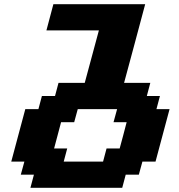

<svg xmlns="http://www.w3.org/2000/svg" viewBox="-20 -895 852 915"><path d="M125 0H562.5L579.1 -62.5H641.6L658.7 -125H721.2Q732.4 -166.5 754.6 -249.8Q776.9 -333 788.1 -375H725.6L742.2 -437.5H679.7L696.3 -500H571.3Q588.4 -562.5 621.8 -687.5Q655.3 -812.5 671.9 -875H234.4Q229 -854 217.8 -812.5Q206.5 -771 201.2 -750H451.2Q439.9 -708.5 417.5 -625Q395 -541.5 383.8 -500H258.8L242.2 -437.5H179.7L163.1 -375H100.6Q89.4 -333 67.1 -250Q44.9 -167 33.7 -125H96.2L79.1 -62.5H141.6ZM471.2 -125H283.7L300.3 -187.5H237.8Q243.2 -208 254.4 -249.8Q265.6 -291.5 271 -312.5H333.5L350.6 -375H538.1L521 -312.5H583.5Q578.1 -291.5 567.1 -249.8Q556.2 -208 550.3 -187.5H487.8Z"/></svg>

Font: Faithful 32x
Style: SemiboldOblique
Weight: 400
Foundry: Faithful Resource Pack
Version: Version 1.0; January 27, 2023